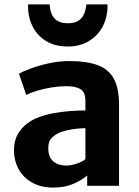

<svg xmlns="http://www.w3.org/2000/svg" viewBox="-20 -843 632 871"><path d="M520 0H375.5V-47Q353 -27 313.8 -9.5Q274.5 8 221 8Q168 8 128 -13.5Q88 -35 65.8 -73.5Q43.5 -112 43.5 -163Q43.5 -214 71.2 -250.5Q99 -287 146.5 -307.5Q179 -321 217.8 -328.5Q256.5 -336 295.2 -339Q334 -342 367.5 -342V-383Q367.5 -425.5 345 -438.8Q322.5 -452 280.5 -452Q249 -452 214.8 -446.5Q180.5 -441 150 -432Q119.5 -423 99 -412.5L66 -508.5Q83 -518.5 119 -532Q155 -545.5 201.5 -555.8Q248 -566 295 -566Q372 -566 421.8 -548Q471.5 -530 495.8 -487Q520 -444 520 -368ZM327 -259Q304.5 -256.5 283.8 -251.8Q263 -247 249 -241Q229.5 -232 214.2 -217Q199 -202 199 -171Q199 -130.5 221.5 -111.2Q244 -92 279.5 -92Q298 -92 316.2 -97Q334.5 -102 348.5 -108.8Q362.5 -115.5 367.5 -121.5V-261.5Q349.5 -261.5 327 -259ZM287.5 -632Q228.5 -632 187.5 -657.8Q146.5 -683.5 126 -727Q105.5 -770.5 107.5 -823H205Q205.5 -816 207.8 -801.8Q210 -787.5 217.5 -772.8Q225 -758 241.8 -747.8Q258.5 -737.5 288 -737.5Q317 -737.5 333.5 -747.8Q350 -758 358 -772.8Q366 -787.5 368.5 -801.8Q371 -816 372 -823H467.5Q469.5 -770.5 448 -727Q426.5 -683.5 385.2 -657.8Q344 -632 287.5 -632Z"/></svg>

Font: Koeln Type Sans
Style: Bold
Weight: 700
Designer: Eben Sorkin
Foundry: Eben Sorkin
Version: Version 2.001